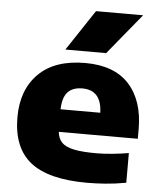

<svg xmlns="http://www.w3.org/2000/svg" viewBox="-56 -856 761 915"><g transform="rotate(5 324.5 -399.0)"><path d="M394 10.5Q209.5 10.5 123.2 -58Q37 -126.5 37 -272.5Q37 -403.5 114.2 -480.5Q191.5 -557.5 337 -557.5Q476 -557.5 546.8 -479.8Q617.5 -402 617.5 -265.5V-219.5H239.5Q242.5 -188.5 260 -169.8Q277.5 -151 317 -142.2Q356.5 -133.5 426 -133.5Q461 -133.5 502 -137.5Q543 -141.5 581 -148V-6Q529.5 3.5 482.8 7Q436 10.5 394 10.5ZM334 -435.5Q287 -435.5 263.5 -409.5Q240 -383.5 238.5 -327.5H428.5Q425 -435.5 334 -435.5ZM236.5 -613 366 -808H591.5L431.5 -613Z"/></g></svg>

Font: Encode Sans Exp XBd
Style: Regular
Weight: 800
Width: 7
Designer: Multiple Designers
Foundry: Impallari Type
Version: Version 3.002; ttfautohint (v1.8.3) -l 8 -r 50 -G 200 -x 14 